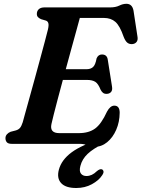

<svg xmlns="http://www.w3.org/2000/svg" viewBox="-20 -738 726 985"><path d="M389 0H41Q22 0 15 -8.2Q8 -16.5 8 -29Q8 -40.5 15.5 -49Q23 -57.5 34.5 -62L61.5 -69Q75 -73 82.5 -81.8Q90 -90.5 96.5 -110.5Q100 -123 109.2 -156.8Q118.5 -190.5 131.5 -237.2Q144.5 -284 158.8 -336Q173 -388 186.5 -437.8Q200 -487.5 210.5 -527Q221 -566.5 226 -587Q231 -608.5 228 -619Q225 -629.5 215 -632.5L191 -639.5Q182.5 -643 175.8 -649.2Q169 -655.5 169 -666.5Q169 -681.5 179 -690.8Q189 -700 208 -700H545Q573 -700 591.8 -709.2Q610.5 -718.5 628.5 -718.5Q658.5 -718.5 665 -683L685 -552Q688.5 -534 681.5 -524Q674.5 -514 661 -512Q645.5 -510 634.2 -518.2Q623 -526.5 614 -550Q595 -605.5 572 -625.8Q549 -646 513 -646H389.5Q383 -621.5 371.5 -580Q360 -538.5 346 -487.5Q332 -436.5 317.5 -383H424.5Q445 -383 457.2 -394Q469.5 -405 475.5 -438.5Q484 -458.5 503 -458.5Q529.5 -458.5 533 -431L554.5 -295Q558 -275 549.5 -265.8Q541 -256.5 527 -256.5Q515.5 -256 508 -262.2Q500.5 -268.5 496 -278Q484 -308.5 468.8 -318.2Q453.5 -328 425.5 -328H302.5Q288.5 -276 276.2 -229.8Q264 -183.5 255.5 -149.8Q247 -116 244 -102Q233.5 -55 284.5 -55H384Q435.5 -55 467.8 -78.5Q500 -102 529 -165.5Q545.5 -196 566.5 -196Q594 -196 594 -159.5Q593.5 -112 576.2 -72.2Q559 -32.5 529.8 -8.5Q500.5 15.5 464 15.5Q445 15.5 428.5 7.8Q412 0 389 0ZM501 -25 507.5 0.5Q457.5 25 429.5 51.5Q401.5 78 392.5 113Q385.5 139.5 395 152.2Q404.5 165 423.5 165Q452 165 476.5 140.5Q492 127.5 502 130.5Q508.5 132.5 510.8 140.5Q513 148.5 503.5 162Q487 187.5 451.5 207Q416 226.5 371 226.5Q316.5 226.5 293.5 201.2Q270.5 176 282 132.5Q295.5 82 347.5 43.5Q399.5 5 501 -25Z"/></svg>

Font: Fraunces 9pt S050 SemiBold
Style: Italic
Weight: 600
Italic angle: -16°
Version: Version 1.000; ttfautohint (v1.8.3)